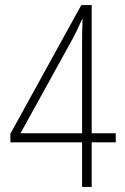

<svg xmlns="http://www.w3.org/2000/svg" viewBox="-20 -789 495 758"><path d="M304 -51V-227H21V-261L301 -769H342V-263H437V-227H342V-51ZM61 -263H304V-616Q304 -647 304.5 -668Q305 -689 306 -713H304Q293 -688 282 -665.5Q271 -643 258 -620Z"/></svg>

Font: Noto Sans Tamil UI Condensed ExtraLight
Style: Regular
Weight: 200
Width: 3
Designer: Jelle Bosma - Monotype Design Team
Foundry: Monotype Imaging Inc.
Version: Version 2.004; ttfautohint (v1.8.4.7-5d5b)